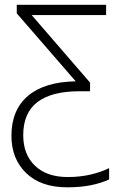

<svg xmlns="http://www.w3.org/2000/svg" viewBox="-20 -551 500 811"><path d="M263.7 240.2Q152.3 240.2 90.3 179.9Q28.3 119.6 28.3 22.5Q28.3 -86.4 97.9 -145.8Q167.5 -205.1 299.8 -207.5L50.8 -494.6V-530.8H428.2V-487.3H113.8L360.4 -202.1V-165.5H314.9Q198.2 -165.5 138.2 -119.9Q78.1 -74.2 78.1 20Q78.1 101.6 127.9 149.2Q177.7 196.8 266.1 196.8Q317.4 196.8 361.8 186.5Q406.2 176.3 440.9 159.2V207Q406.7 222.7 363.5 231.4Q320.3 240.2 263.7 240.2Z"/></svg>

Font: Open Sans Light
Style: Regular
Weight: 300
Designer: Monotype Design Team
Foundry: Monotype Imaging Inc.
Version: Version 3.000; ttfautohint (v1.8.4)